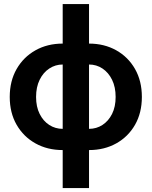

<svg xmlns="http://www.w3.org/2000/svg" viewBox="-20 -748 768 972"><path d="M297.4 11.7Q220.2 11.7 159.7 -22Q99.1 -55.7 64.2 -116.2Q29.3 -176.8 29.3 -257.3Q29.3 -337.9 64.2 -398.7Q99.1 -459.5 159.7 -493.4Q220.2 -527.3 297.4 -527.3H430.7Q507.8 -527.3 568.4 -493.4Q628.9 -459.5 663.6 -398.7Q698.2 -337.9 698.2 -257.3Q698.2 -176.8 663.6 -116.2Q628.9 -55.7 568.4 -22Q507.8 11.7 430.7 11.7ZM297.4 -95.7H430.7Q468.3 -95.7 498.8 -115.5Q529.3 -135.3 547.4 -171.4Q565.4 -207.5 565.4 -257.3Q565.4 -307.1 547.4 -344Q529.3 -380.9 498.8 -401.1Q468.3 -421.4 430.7 -421.4H297.4Q260.3 -421.4 229.5 -401.1Q198.7 -380.9 180.7 -344Q162.6 -307.1 162.6 -257.3Q162.6 -207.5 180.7 -171.4Q198.7 -135.3 229.2 -115.5Q259.8 -95.7 297.4 -95.7ZM297.4 204.1V-727.5H430.7V204.1Z"/></svg>

Font: Inter Cardless Display
Style: Bold
Weight: 700
Designer: Rasmus Andersson
Foundry: rsms
Version: Version 4.001;git-9221beed3